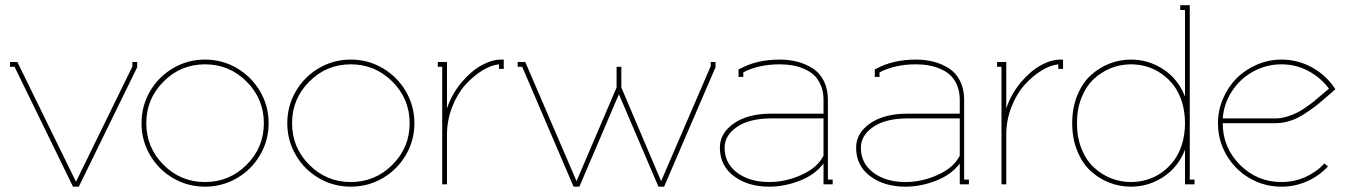

<svg xmlns="http://www.w3.org/2000/svg" viewBox="-20 -699 5119 728"><path d="M256.8 8.8 35.2 -445.8H18.1V-463.9H45.9L268.1 -9.8L481.9 -446.8V-463.9H500V-443.8L278.8 8.8Z M599.9 -389.6Q534.7 -324.2 534.7 -231.9Q534.7 -139.6 599.9 -74.2Q665 -8.8 757.3 -8.8Q849.6 -8.8 915 -74.2Q980.5 -139.6 980.5 -231.9Q980.5 -324.2 915 -389.6Q849.6 -455.1 757.3 -455.1Q665 -455.1 599.9 -389.6ZM636.5 -440.7Q691.9 -473.1 757.3 -473.1Q822.8 -473.1 878.2 -440.7Q933.6 -408.2 966.1 -352.8Q998.5 -297.4 998.5 -231.9Q998.5 -166.5 966.1 -111.1Q933.6 -55.7 878.2 -23.4Q822.8 8.8 757.3 8.8Q691.9 8.8 636.5 -23.4Q581.1 -55.7 548.8 -111.1Q516.6 -166.5 516.6 -231.9Q516.6 -297.4 548.8 -352.8Q581.1 -408.2 636.5 -440.7Z M1152.6 -389.6Q1087.4 -324.2 1087.4 -231.9Q1087.4 -139.6 1152.6 -74.2Q1217.8 -8.8 1310.1 -8.8Q1402.3 -8.8 1467.8 -74.2Q1533.2 -139.6 1533.2 -231.9Q1533.2 -324.2 1467.8 -389.6Q1402.3 -455.1 1310.1 -455.1Q1217.8 -455.1 1152.6 -389.6ZM1189.2 -440.7Q1244.6 -473.1 1310.1 -473.1Q1375.5 -473.1 1430.9 -440.7Q1486.3 -408.2 1518.8 -352.8Q1551.3 -297.4 1551.3 -231.9Q1551.3 -166.5 1518.8 -111.1Q1486.3 -55.7 1430.9 -23.4Q1375.5 8.8 1310.1 8.8Q1244.6 8.8 1189.2 -23.4Q1133.8 -55.7 1101.6 -111.1Q1069.3 -166.5 1069.3 -231.9Q1069.3 -297.4 1101.6 -352.8Q1133.8 -408.2 1189.2 -440.7Z M1880.9 -473.1H1890.1V-438H1872.1V-455.1Q1841.8 -452.1 1807.9 -431.2Q1773.9 -410.2 1743.9 -376.7Q1713.9 -343.3 1694.3 -293Q1674.8 -242.7 1674.8 -188V0H1656.7V-445.8H1640.1V-463.9H1674.8V-288.1Q1693.4 -342.8 1729.5 -386Q1765.6 -429.2 1805.4 -451.2Q1845.2 -473.1 1880.9 -473.1Z M2476.6 8.8 2326.7 -341.8 2176.8 8.8H2154.8L1960 -445.8H1942.9V-463.9H1971.7L2166 -12.2L2317.9 -367.2V-445.8H2335.9V-367.2L2486.8 -12.2L2674.8 -448.2V-463.9H2692.9V-443.8L2498 8.8Z M3102.5 -108.9V-250H2905.3Q2821.3 -250 2774.4 -217.8Q2727.5 -185.5 2727.5 -139.2Q2727.5 -79.6 2775.1 -44.2Q2822.8 -8.8 2896.5 -8.8Q2959.5 -8.8 3020 -36.4Q3080.6 -64 3102.5 -108.9ZM2780.3 -430.2V-436L2785.2 -438Q2849.1 -473.1 2936.5 -473.1Q2972.7 -473.1 3004.2 -464.8Q3035.6 -456.5 3062 -439.5Q3088.4 -422.4 3103.8 -391.8Q3119.1 -361.3 3119.1 -320.8V-18.1H3137.2V0H3102.5V-79.1Q3070.8 -36.6 3012.7 -13.9Q2954.6 8.8 2896.5 8.8Q2816.4 8.8 2762.9 -31Q2709.5 -70.8 2709.5 -139.2Q2709.5 -194.3 2762.7 -231.2Q2815.9 -268.1 2905.3 -268.1H3102.5V-320.8Q3102.5 -351.6 3092.3 -375.7Q3082 -399.9 3065.9 -414.6Q3049.8 -429.2 3027.3 -438.5Q3004.9 -447.8 2982.9 -451.4Q2960.9 -455.1 2936.5 -455.1Q2857.4 -455.1 2798.3 -424.8V-407.2H2780.3Z M3619.1 -108.9V-250H3421.9Q3337.9 -250 3291 -217.8Q3244.1 -185.5 3244.1 -139.2Q3244.1 -79.6 3291.7 -44.2Q3339.4 -8.8 3413.1 -8.8Q3476.1 -8.8 3536.6 -36.4Q3597.2 -64 3619.1 -108.9ZM3296.9 -430.2V-436L3301.8 -438Q3365.7 -473.1 3453.1 -473.1Q3489.3 -473.1 3520.8 -464.8Q3552.2 -456.5 3578.6 -439.5Q3605 -422.4 3620.4 -391.8Q3635.7 -361.3 3635.7 -320.8V-18.1H3653.8V0H3619.1V-79.1Q3587.4 -36.6 3529.3 -13.9Q3471.2 8.8 3413.1 8.8Q3333 8.8 3279.5 -31Q3226.1 -70.8 3226.1 -139.2Q3226.1 -194.3 3279.3 -231.2Q3332.5 -268.1 3421.9 -268.1H3619.1V-320.8Q3619.1 -351.6 3608.9 -375.7Q3598.6 -399.9 3582.5 -414.6Q3566.4 -429.2 3543.9 -438.5Q3521.5 -447.8 3499.5 -451.4Q3477.5 -455.1 3453.1 -455.1Q3374 -455.1 3314.9 -424.8V-407.2H3296.9Z M4001.5 -473.1H4010.7V-438H3992.7V-455.1Q3962.4 -452.1 3928.5 -431.2Q3894.5 -410.2 3864.5 -376.7Q3834.5 -343.3 3814.9 -293Q3795.4 -242.7 3795.4 -188V0H3777.3V-445.8H3760.7V-463.9H3795.4V-288.1Q3814 -342.8 3850.1 -386Q3886.2 -429.2 3926 -451.2Q3965.8 -473.1 4001.5 -473.1Z M4268.1 -455.1Q4228.5 -455.1 4192.4 -440.7Q4156.2 -426.3 4127.2 -399.2Q4098.1 -372.1 4080.8 -328.9Q4063.5 -285.6 4063.5 -231.9Q4063.5 -178.2 4080.8 -135Q4098.1 -91.8 4127.2 -64.7Q4156.2 -37.6 4192.4 -23.2Q4228.5 -8.8 4268.1 -8.8Q4299.3 -8.8 4328.9 -17.6Q4358.4 -26.4 4384.8 -44.9Q4411.1 -63.5 4430.7 -89.4Q4450.2 -115.2 4461.7 -152.1Q4473.1 -189 4473.1 -231.9Q4473.1 -274.9 4461.7 -311.8Q4450.2 -348.6 4430.7 -374.5Q4411.1 -400.4 4384.8 -418.9Q4358.4 -437.5 4328.9 -446.3Q4299.3 -455.1 4268.1 -455.1ZM4455.1 -679.2H4491.2V-18.1H4509.3V0H4473.1V-130.9Q4446.8 -64.5 4390.6 -27.8Q4334.5 8.8 4268.1 8.8Q4225.1 8.8 4185.8 -6.6Q4146.5 -22 4115 -51Q4083.5 -80.1 4064.5 -127Q4045.4 -173.8 4045.4 -231.9Q4045.4 -290 4064.5 -336.9Q4083.5 -383.8 4115 -412.8Q4146.5 -441.9 4185.8 -457.5Q4225.1 -473.1 4268.1 -473.1Q4334.5 -473.1 4390.6 -436.5Q4446.8 -399.9 4473.1 -333V-661.1H4455.1Z M4598.1 -231.9Q4598.1 -280.8 4617.4 -325.4Q4636.7 -370.1 4668.9 -402.3Q4701.2 -434.6 4745.8 -453.9Q4790.5 -473.1 4838.9 -473.1Q4899.9 -473.1 4952.6 -444.6Q5005.4 -416 5039.1 -367.2L5043 -359.9L5037.1 -355Q5030.3 -349.6 5007.1 -329.1Q4983.9 -308.6 4966.6 -295.4Q4949.2 -282.2 4923.6 -265.6Q4897.9 -249 4870.6 -240.5Q4843.3 -231.9 4815.9 -231.9H4616.2Q4616.2 -139.6 4681.4 -74.2Q4746.6 -8.8 4838.9 -8.8Q4886.2 -8.8 4928.5 -27.3Q4970.7 -45.9 5002 -79.1L5015.1 -67.9Q4981.4 -31.7 4935.8 -11.5Q4890.1 8.8 4838.9 8.8Q4773.4 8.8 4718 -23.4Q4662.6 -55.7 4630.4 -111.1Q4598.1 -166.5 4598.1 -231.9ZM4616.2 -250H4815.9Q4835.9 -250 4856.9 -256.1Q4877.9 -262.2 4894 -269.8Q4910.2 -277.3 4930.9 -291.7Q4951.7 -306.2 4962.6 -315.2Q4973.6 -324.2 4993.2 -341.1Q5012.7 -357.9 5019 -362.8Q4987.3 -405.3 4940.2 -430.2Q4893.1 -455.1 4838.9 -455.1Q4781.7 -455.1 4732.2 -428Q4682.6 -400.9 4651.6 -353.8Q4620.6 -306.6 4616.2 -250Z"/></svg>

Font: Rawengulk
Style: Light
Weight: 300
Version: Version 0.92